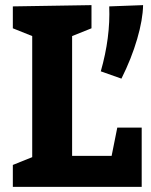

<svg xmlns="http://www.w3.org/2000/svg" viewBox="-20 -725 585 745"><path d="M435.1 -230H529.8V0H29.8V-85L105 -115.2V-585L29.8 -615.2V-700.2L335 -705.1V-615.2L259.8 -585V-120.1H413.1ZM403.8 -700.2 535.2 -705.1Q534.2 -648.9 512.2 -573.5Q490.2 -498 451.2 -419.9L371.1 -448.2Q408.7 -580.1 403.8 -700.2Z"/></svg>

Font: Kadwa
Style: Bold
Weight: 700
Designer: Sol Matas
Foundry: Sol Matas
Version: Version 1.001;PS 001.000;hotconv 1.0.70;makeotf.lib2.5.58329